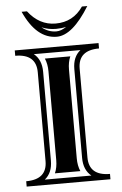

<svg xmlns="http://www.w3.org/2000/svg" viewBox="-55 -817 543 856"><g transform="rotate(-5 217.0 -389.0)"><path d="M74.7 -778.3H98.6Q148.7 -712.9 221.7 -712.9Q300.3 -712.9 344.7 -778.3H368.7Q292 -653.8 221.7 -653.8Q130.9 -653.8 74.7 -778.3ZM266.6 -694.1Q245.4 -689 221.7 -689Q187 -689 156.7 -701.7Q186.3 -677.7 221.7 -677.7Q242.9 -677.7 266.6 -694.1ZM29.3 -609.4H404.3V-585.4Q310.5 -585.4 310.5 -503.4V-106Q310.5 -23.9 404.3 -23.9V0H29.3V-23.9Q123 -23.9 123 -106V-503.4Q123 -585.4 29.3 -585.4ZM112.5 -23.9H321Q286.6 -51.5 286.6 -106V-503.4Q286.6 -557.9 321 -585.4H112.5Q147 -557.9 147 -503.4V-106Q147 -51.5 112.5 -23.9ZM159.9 -47.9Q170.9 -73.2 170.9 -106V-503.4Q170.9 -536.1 159.9 -561.5H273.7Q262.7 -536.1 262.7 -503.4V-106Q262.7 -73.2 273.7 -47.9Z"/></g></svg>

Font: itsadzokeS01
Style: Regular
Weight: 600
Width: 6
Version: Version 0.46